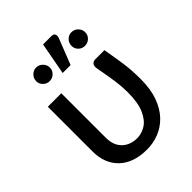

<svg xmlns="http://www.w3.org/2000/svg" viewBox="-216 -865 986 986"><g transform="rotate(-45 277.0 -372.0)"><path d="M268 8Q171.5 8 117.2 -43.5Q63 -95 63 -184V-508H161V-184Q161 -130 192.2 -99.5Q223.5 -69 274.5 -69Q306 -69 336.2 -87.5Q366.5 -106 386.2 -150.2Q406 -194.5 406 -271.5Q406 -312.5 400 -353.8Q394 -395 386.5 -436Q379.5 -473.5 379.5 -478.5Q379.5 -494.5 388.2 -501.2Q397 -508 407 -508H474Q488.5 -424.5 494 -384.5Q501 -332 501 -271.5Q501 -198 481.8 -145.2Q462.5 -92.5 429.8 -58.5Q397 -24.5 355.2 -8.2Q313.5 8 268 8ZM297 -576.5H239.5L272 -751.5H332.5Q354.5 -751.5 355 -731.5Q355 -725.5 352.5 -718ZM419.5 -594Q398.5 -594 384.2 -608.2Q370 -622.5 370 -642.5Q370 -663 384.2 -678Q398.5 -693 419.5 -693Q440 -693 454.8 -678Q469.5 -663 469.5 -642.5Q469.5 -622.5 454.8 -608.2Q440 -594 419.5 -594ZM162.5 -594Q143 -594 128.2 -608.2Q113.5 -622.5 113.5 -642.5Q113.5 -663 128.2 -678Q143 -693 162.5 -693Q183 -693 198 -678Q213 -663 213 -642.5Q213 -622.5 198 -608.2Q183 -594 162.5 -594Z"/></g></svg>

Font: Verano Sans Medium
Style: Regular
Weight: 500
Designer: Lukasz Dziedzic with Adam Twardoch and Botio Nikoltchev
Foundry: tyPoland Lukasz Dziedzic
Version: Version 3.001;December 28, 2019;FontCreator 12.0.0.2547 64-b